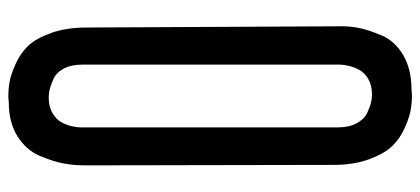

<svg xmlns="http://www.w3.org/2000/svg" viewBox="-300 -534 1030 471"><g transform="rotate(90 215.5 -299.0)"><path d="M45 -614V-623Q45 -644 49.5 -666Q54 -688 67.5 -720Q81 -752 115.5 -772.5Q150 -793 201 -793Q207 -794 216 -794Q233 -794 250.5 -791Q268 -788 294 -776.5Q320 -765 338.5 -746Q357 -727 371 -689.5Q385 -652 385 -602L386 -75V2V13Q386 36 381.5 60.5Q377 85 363 118.5Q349 152 315 173.5Q281 195 231 195Q225 196 216 196Q199 196 181.5 193Q164 190 138 178.5Q112 167 93.5 148Q75 129 61.5 91.5Q48 54 48 4ZM220 97Q242 97 257.5 88Q273 79 280 66.5Q287 54 290 41Q293 28 293 19V10V-75V-612Q293 -640 282.5 -659Q272 -678 256 -685Q240 -692 230.5 -694Q221 -696 213 -696H212Q190 -696 174.5 -687Q159 -678 152 -665Q145 -652 142 -639Q139 -626 139 -617V-608V-202V14Q139 42 149 60.5Q159 79 175.5 86Q192 93 201.5 95Q211 97 219 97Z"/></g></svg>

Font: Soda Fountain
Style: Regular
Weight: 400
Version: Version 1.0